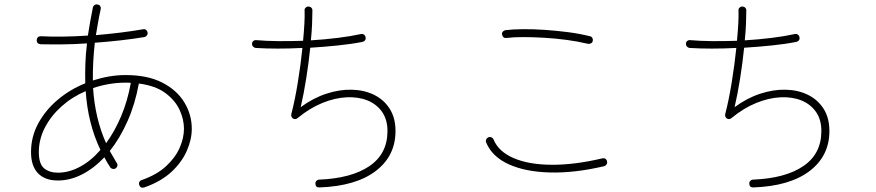

<svg xmlns="http://www.w3.org/2000/svg" viewBox="-20 -824 4040 885"><path d="M645 40Q627 45 622 29Q619 21 622.5 14.5Q626 8 633 6Q702 -18 745 -57.5Q788 -97 808 -142.5Q828 -188 828 -231Q828 -273 808 -317Q788 -361 742.5 -395Q697 -429 620 -439Q603 -345 568 -266Q533 -187 486 -128Q494 -114 502 -100.5Q510 -87 518 -73Q523 -66 521 -59Q519 -52 513 -48Q507 -44 499.5 -45.5Q492 -47 488 -53Q481 -64 474 -75.5Q467 -87 461 -99Q413 -48 358 -20Q303 8 247 8Q187 8 155 -25.5Q123 -59 123 -123Q123 -194 156.5 -255.5Q190 -317 246.5 -364.5Q303 -412 373 -440Q372 -484 373.5 -529.5Q375 -575 381 -624Q324 -620 269 -619.5Q214 -619 167 -620Q149 -622 149 -639Q151 -657 168 -657Q265 -652 385 -660Q390 -691 395.5 -723Q401 -755 408 -789Q410 -797 416.5 -801Q423 -805 430 -803Q438 -802 442 -795.5Q446 -789 444 -781Q437 -750 432 -720.5Q427 -691 422 -662Q481 -667 537 -674Q593 -681 639 -689Q647 -691 653 -686.5Q659 -682 660 -675Q662 -668 657.5 -661.5Q653 -655 645 -653Q541 -636 417 -627Q407 -534 408 -453Q445 -465 483 -471.5Q521 -478 559 -478Q660 -478 727.5 -443.5Q795 -409 829.5 -352.5Q864 -296 864 -230Q864 -181 841 -128.5Q818 -76 770 -31.5Q722 13 645 40ZM247 -28Q298 -28 349 -55.5Q400 -83 443 -133Q385 -254 375 -404Q312 -377 263.5 -333.5Q215 -290 187 -236Q159 -182 159 -123Q159 -68 183.5 -48Q208 -28 247 -28ZM469 -164Q508 -217 538 -287.5Q568 -358 583 -442Q577 -443 571 -443Q565 -443 559 -443Q520 -443 482 -436.5Q444 -430 409 -418Q418 -278 469 -164Z M1452 40Q1434 40 1434 23Q1433 15 1438.5 9.5Q1444 4 1451 4Q1600 -2 1683 -58.5Q1766 -115 1766 -220Q1766 -273 1741 -308.5Q1716 -344 1674 -361Q1632 -378 1578 -375.5Q1524 -373 1466 -349.5Q1408 -326 1352 -280Q1342 -271 1330 -278Q1320 -286 1323 -299Q1339 -360 1352.5 -442.5Q1366 -525 1374 -603Q1255 -597 1158 -603Q1151 -604 1146 -610Q1141 -616 1142 -623Q1142 -631 1148 -635.5Q1154 -640 1161 -639Q1205 -635 1261 -634.5Q1317 -634 1377 -636Q1381 -678 1383 -714Q1385 -750 1384 -775Q1383 -783 1388.5 -788.5Q1394 -794 1401 -794Q1409 -794 1414.5 -789Q1420 -784 1420 -776Q1420 -748 1418.5 -713Q1417 -678 1413 -638Q1478 -642 1538 -649.5Q1598 -657 1643 -667Q1651 -669 1657.5 -664.5Q1664 -660 1665 -652Q1667 -645 1663 -639Q1659 -633 1651 -631Q1601 -621 1538 -614.5Q1475 -608 1410 -604Q1403 -535 1391.5 -462.5Q1380 -390 1366 -330Q1423 -372 1484 -392Q1545 -412 1602 -410.5Q1659 -409 1704 -387Q1749 -365 1776 -323Q1803 -281 1803 -220Q1803 -105 1711.5 -35.5Q1620 34 1452 40Z M2765 -58Q2629 -26 2515 -29Q2401 -32 2324.5 -67Q2248 -102 2221 -167Q2218 -175 2221 -181.5Q2224 -188 2231 -191Q2238 -194 2245 -191Q2252 -188 2255 -181Q2278 -125 2348 -95Q2418 -65 2523.5 -64.5Q2629 -64 2756 -94Q2764 -96 2770.5 -92Q2777 -88 2778 -80Q2780 -73 2776 -66.5Q2772 -60 2765 -58ZM2690 -622Q2645 -633 2592.5 -640Q2540 -647 2488 -650Q2436 -653 2391 -653Q2346 -653 2315 -649Q2298 -647 2294 -665Q2293 -673 2298 -678.5Q2303 -684 2310 -685Q2343 -689 2389 -689.5Q2435 -690 2488.5 -686.5Q2542 -683 2596.5 -676Q2651 -669 2699 -657Q2706 -656 2710 -649.5Q2714 -643 2712 -635Q2711 -628 2704.5 -624.5Q2698 -621 2690 -622Z M3452 40Q3434 40 3434 23Q3433 15 3438.5 9.5Q3444 4 3451 4Q3600 -2 3683 -58.5Q3766 -115 3766 -220Q3766 -273 3741 -308.5Q3716 -344 3674 -361Q3632 -378 3578 -375.5Q3524 -373 3466 -349.5Q3408 -326 3352 -280Q3342 -271 3330 -278Q3320 -286 3323 -299Q3339 -360 3352.5 -442.5Q3366 -525 3374 -603Q3255 -597 3158 -603Q3151 -604 3146 -610Q3141 -616 3142 -623Q3142 -631 3148 -635.5Q3154 -640 3161 -639Q3205 -635 3261 -634.5Q3317 -634 3377 -636Q3381 -678 3383 -714Q3385 -750 3384 -775Q3383 -783 3388.5 -788.5Q3394 -794 3401 -794Q3409 -794 3414.5 -789Q3420 -784 3420 -776Q3420 -748 3418.5 -713Q3417 -678 3413 -638Q3478 -642 3538 -649.5Q3598 -657 3643 -667Q3651 -669 3657.5 -664.5Q3664 -660 3665 -652Q3667 -645 3663 -639Q3659 -633 3651 -631Q3601 -621 3538 -614.5Q3475 -608 3410 -604Q3403 -535 3391.5 -462.5Q3380 -390 3366 -330Q3423 -372 3484 -392Q3545 -412 3602 -410.5Q3659 -409 3704 -387Q3749 -365 3776 -323Q3803 -281 3803 -220Q3803 -105 3711.5 -35.5Q3620 34 3452 40Z"/></svg>

Font: Zen Maru Gothic Light
Style: Regular
Weight: 300
Designer: Yoshimichi Ohira
Foundry: Positype
Version: Version 1.001